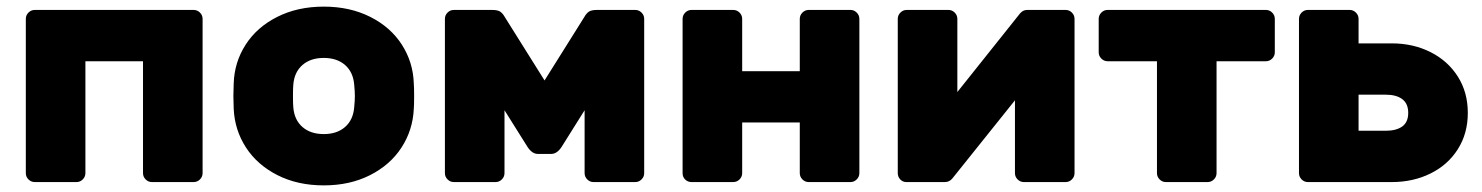

<svg xmlns="http://www.w3.org/2000/svg" viewBox="-20 -550 4476 580"><path d="M592 -493V-27Q592 -16 584 -8Q576 0 565 0H439Q428 0 420 -8Q412 -16 412 -27V-365H238V-27Q238 -16 230 -8Q222 0 211 0H85Q74 0 66 -8Q58 -16 58 -27V-493Q58 -504 66 -512Q74 -520 85 -520H565Q576 -520 584 -512Q592 -504 592 -493Z M958 10Q879 10 818 -21Q757 -52 723 -104.5Q689 -157 686 -221L685 -260L686 -298Q688 -362 722 -415Q756 -468 817.5 -499Q879 -530 958 -530Q1037 -530 1098.5 -499Q1160 -468 1194 -415Q1228 -362 1230 -298Q1231 -288 1231 -260Q1231 -231 1230 -221Q1227 -157 1193 -104.5Q1159 -52 1098 -21Q1037 10 958 10ZM1050 -226Q1052 -246 1052 -260Q1052 -274 1050 -294Q1047 -332 1022.5 -353.5Q998 -375 958 -375Q918 -375 893.5 -353.5Q869 -332 866 -294Q865 -284 865 -260Q865 -236 866 -226Q869 -188 893.5 -166.5Q918 -145 958 -145Q998 -145 1022.5 -166.5Q1047 -188 1050 -226Z M1784 -520H1899Q1910 -520 1918 -512Q1926 -504 1926 -493V-27Q1926 -16 1918 -8Q1910 0 1899 0H1773Q1762 0 1754 -8Q1746 -16 1746 -27V-217L1677 -107Q1663 -85 1645 -85H1605Q1587 -85 1573 -107L1504 -217V-27Q1504 -16 1496 -8Q1488 0 1477 0H1351Q1340 0 1332 -8Q1324 -16 1324 -27V-493Q1324 -504 1332 -512Q1340 -520 1351 -520H1466Q1484 -520 1491.5 -514.5Q1499 -509 1504 -500L1625 -307L1746 -500Q1751 -509 1758.5 -514.5Q1766 -520 1784 -520Z M2576 -493V-27Q2576 -16 2568 -8Q2560 0 2549 0H2423Q2412 0 2404 -8Q2396 -16 2396 -27V-180H2222V-27Q2222 -16 2214 -8Q2206 0 2195 0H2069Q2058 0 2050 -7.5Q2042 -15 2042 -27V-493Q2042 -504 2050 -512Q2058 -520 2069 -520H2195Q2206 -520 2214 -512Q2222 -504 2222 -493V-335H2396V-493Q2396 -504 2404 -512Q2412 -520 2423 -520H2549Q2560 -520 2568 -512Q2576 -504 2576 -493Z M3046 -27V-247L2857 -11Q2848 0 2834 0H2718Q2707 0 2699.5 -8Q2692 -16 2692 -27V-493Q2692 -504 2700 -512Q2708 -520 2719 -520H2845Q2856 -520 2864 -512Q2872 -504 2872 -493V-272L3061 -509Q3070 -520 3083 -520H3199Q3210 -520 3218 -512Q3226 -504 3226 -493V-27Q3226 -16 3218 -8Q3210 0 3199 0H3073Q3062 0 3054 -8Q3046 -16 3046 -27Z M3831 -493V-392Q3831 -381 3823 -373Q3815 -365 3804 -365H3655V-27Q3655 -16 3647 -8Q3639 0 3628 0H3502Q3491 0 3483 -8Q3475 -16 3475 -27V-365H3326Q3315 -365 3307 -373Q3299 -381 3299 -392V-493Q3299 -504 3307 -512Q3315 -520 3326 -520H3804Q3815 -520 3823 -512Q3831 -504 3831 -493Z M3931 0Q3920 0 3912 -8Q3904 -16 3904 -27V-493Q3904 -504 3912 -512Q3920 -520 3931 -520H4057Q4068 -520 4076 -512Q4084 -504 4084 -493V-419H4184Q4249 -419 4301.5 -392.5Q4354 -366 4384 -318.5Q4414 -271 4414 -209Q4414 -147 4384 -99.5Q4354 -52 4301.5 -26Q4249 0 4184 0ZM4166 -155Q4198 -155 4216 -168Q4234 -181 4234 -209Q4234 -237 4216 -250.5Q4198 -264 4166 -264H4084V-155Z"/></svg>

Font: Rubik
Style: Regular
Weight: 700
Designer: Hubert & Fischer
Foundry: Hubert & Fischer
Version: Version 1.100